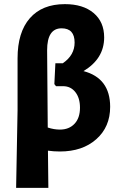

<svg xmlns="http://www.w3.org/2000/svg" viewBox="-20 -724 574 929"><path d="M58 185 65 -191V-442Q65 -568 124.5 -636Q184 -704 294 -704Q382 -704 433 -661Q484 -618 484 -543Q484 -440 384 -380Q513 -346 513 -207Q513 -110 446 -50.5Q379 9 270 9Q239 9 212 5L214 185ZM208 -481 211 -107Q241 -97 270 -97Q314 -97 340.5 -125Q367 -153 367 -203Q367 -250 344.5 -278.5Q322 -307 285 -307H251L243 -317L248 -418H284Q341 -457 341 -518Q341 -587 278 -587Q208 -587 208 -481Z"/></svg>

Font: Alegreya Sans SC ExtraBold
Style: Regular
Weight: 800
Designer: Juan Pablo del Peral
Foundry: Huerta Tipografica
Version: Version 2.007